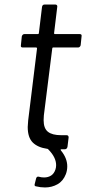

<svg xmlns="http://www.w3.org/2000/svg" viewBox="-20 -656 393 845"><path d="M248 6Q276 40 276 76Q276 94 270 110Q258 141 233 155Q208 169 178 169Q158 169 138 164Q130 163 133 153L139 129Q142 119 152 122Q162 125 174 125Q192 125 205 116.5Q218 108 224 90Q227 81 227 71Q227 36 192 1Q191 -1 188 -1Q146 -7 124 -29Q102 -51 102 -97Q102 -104 104 -126L143 -443Q143 -447 139 -447H80Q70 -447 72 -457L76 -496Q77 -500 80 -503Q83 -506 87 -506H147Q148 -506 149.5 -507Q151 -508 151 -510L165 -626Q167 -636 176 -636H224Q228 -636 230.5 -633Q233 -630 232 -626L218 -510Q218 -506 221 -506H331Q341 -506 339 -496L335 -457Q334 -453 331 -450Q328 -447 324 -447H214Q210 -447 210 -443L173 -148Q172 -140 172 -127Q172 -91 191 -76Q210 -61 249 -61H273Q282 -61 282 -51L277 -10Q275 0 266 1H250Q245 1 248 6Z"/></svg>

Font: Barlow
Style: Italic
Weight: 400
Italic angle: -7°
Designer: Jeremy Tribby
Foundry: Tribby Type
Version: Version 1.408